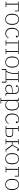

<svg xmlns="http://www.w3.org/2000/svg" viewBox="3350 -3910 760 7501"><g transform="rotate(90 3730.5 -160.0)"><path d="M42 -25H125V-483H42V-508H424V-360H394V-483H160V-25H263V0H42Z M734 -13Q821 -13 866.5 -70Q912 -127 912 -222V-286Q912 -381 866.5 -438Q821 -495 734 -495Q647 -495 601.5 -438Q556 -381 556 -286V-222Q556 -127 601.5 -70Q647 -13 734 -13ZM734 12Q632 12 574.5 -55.5Q517 -123 517 -254Q517 -385 574.5 -452.5Q632 -520 734 -520Q836 -520 893.5 -452.5Q951 -385 951 -254Q951 -123 893.5 -55.5Q836 12 734 12Z M1289 12Q1188 12 1128.5 -56.5Q1069 -125 1069 -254Q1069 -319 1085 -369Q1101 -419 1130 -452.5Q1159 -486 1200 -503Q1241 -520 1291 -520Q1323 -520 1350.5 -513Q1378 -506 1398.5 -494.5Q1419 -483 1431 -467.5Q1443 -452 1443 -434Q1443 -398 1409 -398Q1392 -398 1383 -407.5Q1374 -417 1374 -432Q1374 -445 1382 -454.5Q1390 -464 1402 -469V-471Q1381 -485 1353 -490.5Q1325 -496 1293 -496Q1249 -496 1215 -480.5Q1181 -465 1157 -437Q1133 -409 1120.5 -370Q1108 -331 1108 -284V-230Q1108 -182 1121.5 -142.5Q1135 -103 1159 -75Q1183 -47 1217 -32Q1251 -17 1292 -17Q1325 -17 1349.5 -25.5Q1374 -34 1393 -48Q1412 -62 1426.5 -81Q1441 -100 1452 -120L1470 -108Q1460 -87 1445 -65.5Q1430 -44 1408.5 -27Q1387 -10 1357.5 1Q1328 12 1289 12Z M1556 -25H1639V-483H1556V-508H2090V-483H2007V-25H2090V0H1889V-25H1972V-483H1674V-25H1757V0H1556Z M2405 -13Q2492 -13 2537.5 -70Q2583 -127 2583 -222V-286Q2583 -381 2537.5 -438Q2492 -495 2405 -495Q2318 -495 2272.5 -438Q2227 -381 2227 -286V-222Q2227 -127 2272.5 -70Q2318 -13 2405 -13ZM2405 12Q2303 12 2245.5 -55.5Q2188 -123 2188 -254Q2188 -385 2245.5 -452.5Q2303 -520 2405 -520Q2507 -520 2564.5 -452.5Q2622 -385 2622 -254Q2622 -123 2564.5 -55.5Q2507 12 2405 12Z M2677 -25H2739Q2755 -40 2773 -69Q2791 -98 2806 -142.5Q2821 -187 2831 -248.5Q2841 -310 2841 -391V-483H2758V-508H3192V-483H3109V-25H3207V150H3174V0H2710V150H2677ZM3074 -25V-483H2871V-391Q2871 -319 2863.5 -260.5Q2856 -202 2843 -156.5Q2830 -111 2813 -78Q2796 -45 2777 -25Z M3450 12Q3375 12 3333 -25Q3291 -62 3291 -124Q3291 -161 3303 -188.5Q3315 -216 3341 -234.5Q3367 -253 3409 -262Q3451 -271 3510 -271H3613V-359Q3613 -427 3576.5 -461.5Q3540 -496 3472 -496Q3426 -496 3397 -488Q3368 -480 3353 -469V-467Q3363 -462 3370 -454Q3377 -446 3377 -433Q3377 -418 3368 -409Q3359 -400 3344 -400Q3330 -400 3321 -409Q3312 -418 3312 -434Q3312 -450 3324.5 -465.5Q3337 -481 3359 -493Q3381 -505 3412 -512.5Q3443 -520 3479 -520Q3557 -520 3602.5 -480Q3648 -440 3648 -364V-21H3727V-3Q3717 2 3698.5 5Q3680 8 3665 8Q3638 8 3626.5 -3.5Q3615 -15 3615 -43V-87H3612Q3605 -69 3592.5 -51.5Q3580 -34 3560.5 -20Q3541 -6 3513.5 3Q3486 12 3450 12ZM3458 -15Q3491 -15 3519.5 -24.5Q3548 -34 3568.5 -51.5Q3589 -69 3601 -92.5Q3613 -116 3613 -144V-249H3517Q3464 -249 3428 -241.5Q3392 -234 3370 -220Q3348 -206 3338.5 -185Q3329 -164 3329 -137V-114Q3329 -70 3362 -42.5Q3395 -15 3458 -15Z M3802 175H3885V-477L3802 -484V-502L3920 -516V-425H3923Q3940 -462 3979.5 -491Q4019 -520 4085 -520Q4184 -520 4240 -453.5Q4296 -387 4296 -254Q4296 -121 4240 -54.5Q4184 12 4085 12Q4019 12 3979 -16.5Q3939 -45 3923 -83H3920V175H4023V200H3802ZM4079 -15Q4165 -15 4211.5 -72Q4258 -129 4258 -226V-282Q4258 -379 4211.5 -436Q4165 -493 4079 -493Q4048 -493 4019 -484Q3990 -475 3968 -458.5Q3946 -442 3933 -418.5Q3920 -395 3920 -366V-142Q3920 -113 3933 -89.5Q3946 -66 3968 -49.5Q3990 -33 4019 -24Q4048 -15 4079 -15Z M4636 12Q4535 12 4475.5 -56.5Q4416 -125 4416 -254Q4416 -319 4432 -369Q4448 -419 4477 -452.5Q4506 -486 4547 -503Q4588 -520 4638 -520Q4670 -520 4697.5 -513Q4725 -506 4745.5 -494.5Q4766 -483 4778 -467.5Q4790 -452 4790 -434Q4790 -398 4756 -398Q4739 -398 4730 -407.5Q4721 -417 4721 -432Q4721 -445 4729 -454.5Q4737 -464 4749 -469V-471Q4728 -485 4700 -490.5Q4672 -496 4640 -496Q4596 -496 4562 -480.5Q4528 -465 4504 -437Q4480 -409 4467.5 -370Q4455 -331 4455 -284V-230Q4455 -182 4468.5 -142.5Q4482 -103 4506 -75Q4530 -47 4564 -32Q4598 -17 4639 -17Q4672 -17 4696.5 -25.5Q4721 -34 4740 -48Q4759 -62 4773.5 -81Q4788 -100 4799 -120L4817 -108Q4807 -87 4792 -65.5Q4777 -44 4755.5 -27Q4734 -10 4704.5 1Q4675 12 4636 12Z M4903 -25H4986V-483H4903V-508H5104V-483H5021V-293H5201Q5270 -293 5304.5 -254Q5339 -215 5339 -147Q5339 -79 5304.5 -39.5Q5270 0 5201 0H4903ZM5198 -25Q5224 -25 5243.5 -33.5Q5263 -42 5275.5 -56Q5288 -70 5294.5 -88.5Q5301 -107 5301 -128V-165Q5301 -186 5294.5 -204.5Q5288 -223 5275.5 -237Q5263 -251 5243.5 -259.5Q5224 -268 5198 -268H5021V-25Z M5415 -25H5498V-483H5415V-508H5616V-483H5533V-268H5644L5729 -430Q5756 -481 5778 -499.5Q5800 -518 5828 -518Q5850 -518 5861 -507Q5872 -496 5872 -479Q5872 -462 5863 -453Q5854 -444 5840 -444Q5808 -444 5808 -477Q5808 -485 5813 -493H5811Q5797 -486 5783.5 -470Q5770 -454 5752 -419L5666 -256Q5680 -252 5692 -234L5843 -25H5908V0H5818L5644 -243H5533V-25H5616V0H5415Z M6181 -13Q6268 -13 6313.5 -70Q6359 -127 6359 -222V-286Q6359 -381 6313.5 -438Q6268 -495 6181 -495Q6094 -495 6048.5 -438Q6003 -381 6003 -286V-222Q6003 -127 6048.5 -70Q6094 -13 6181 -13ZM6181 12Q6079 12 6021.5 -55.5Q5964 -123 5964 -254Q5964 -385 6021.5 -452.5Q6079 -520 6181 -520Q6283 -520 6340.5 -452.5Q6398 -385 6398 -254Q6398 -123 6340.5 -55.5Q6283 12 6181 12Z M6496 -25H6579V-483H6496V-508H6878V-360H6848V-483H6614V-25H6717V0H6496Z M7188 -13Q7275 -13 7320.5 -70Q7366 -127 7366 -222V-286Q7366 -381 7320.5 -438Q7275 -495 7188 -495Q7101 -495 7055.5 -438Q7010 -381 7010 -286V-222Q7010 -127 7055.5 -70Q7101 -13 7188 -13ZM7188 12Q7086 12 7028.5 -55.5Q6971 -123 6971 -254Q6971 -385 7028.5 -452.5Q7086 -520 7188 -520Q7290 -520 7347.5 -452.5Q7405 -385 7405 -254Q7405 -123 7347.5 -55.5Q7290 12 7188 12Z"/></g></svg>

Font: IBM Plex Serif ExtraLight
Style: Regular
Weight: 200
Designer: Mike Abbink, Paul van der Laan, Pieter van Rosmalen
Foundry: Bold Monday
Version: Version 2.5